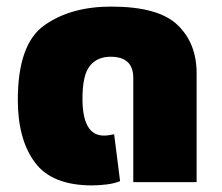

<svg xmlns="http://www.w3.org/2000/svg" viewBox="-20 -552 672 582"><path d="M259 10Q280 10 304 7Q328 4 344 -3L326 -145Q308 -141 295 -141Q230 -141 230 -253Q230 -325 252.5 -352.5Q275 -380 315 -380Q384 -380 384 -316V0H576V-330Q576 -421 518 -476.5Q460 -532 317 -532Q194 -532 114 -475Q34 -418 34 -249Q34 -130 85.5 -60Q137 10 259 10Z"/></svg>

Font: Noto Sans Thai UI Black
Style: Regular
Weight: 900
Designer: Monotype Design Team
Foundry: Monotype Imaging Inc.
Version: Version 1.901